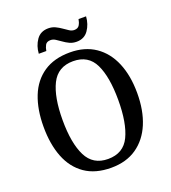

<svg xmlns="http://www.w3.org/2000/svg" viewBox="-161 -1023 1024 1151"><g transform="rotate(-20 351.0 -447.5)"><path d="M351 10Q250 10 183.5 -36Q117 -82 84.5 -165Q52 -248 52 -359Q52 -470 84.5 -552Q117 -634 184 -679.5Q251 -725 352 -725Q447 -725 513.5 -679.5Q580 -634 614.5 -551.5Q649 -469 649 -358Q649 -247 614.5 -164.5Q580 -82 513.5 -36Q447 10 351 10ZM351 -46Q449 -46 488.5 -128.5Q528 -211 528 -358Q528 -505 488.5 -587Q449 -669 352 -669Q255 -669 214 -587Q173 -505 173 -358Q173 -211 214 -128.5Q255 -46 351 -46ZM414 -771Q389 -771 369 -780.5Q349 -790 332 -802.5Q315 -815 299.5 -824.5Q284 -834 269 -834Q244 -834 235 -817.5Q226 -801 223 -781H175Q178 -830 204 -867.5Q230 -905 280 -905Q304 -905 324 -895.5Q344 -886 361.5 -873.5Q379 -861 394 -851.5Q409 -842 424 -842Q448 -842 457.5 -858.5Q467 -875 470 -895H518Q515 -846 489 -808.5Q463 -771 414 -771Z"/></g></svg>

Font: Noto Serif Tamil SemiCondensed Medium
Style: Italic
Weight: 500
Width: 4
Italic angle: -12°
Designer: Indian Type Foundry, Tom Grace, and the Monotype Design Team
Foundry: Monotype Imaging Inc.
Version: Version 2.003; ttfautohint (v1.8.4.7-5d5b)